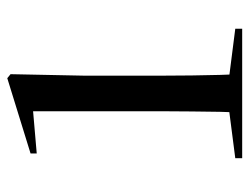

<svg xmlns="http://www.w3.org/2000/svg" viewBox="-99 -587 686 528"><g transform="rotate(-90 244.0 -323.0)"><path d="M73 0V-19L228 -39H272L429 -19V0ZM197 0Q200 -24 200.5 -61.5Q201 -99 201.5 -138.5Q202 -178 202 -211V-575L86 -565V-582L293 -646L304 -637L300 -438V-211Q300 -178 300.5 -138.5Q301 -99 302 -61.5Q303 -24 305 0Z"/></g></svg>

Font: Source Serif 4 60pt SemiBold
Style: Regular
Weight: 600
Version: Version 4.004;hotconv 1.0.116;makeotfexe 2.5.65601